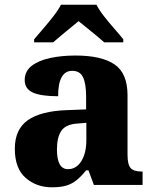

<svg xmlns="http://www.w3.org/2000/svg" viewBox="-20 -786 654 816"><path d="M200 10Q135 10 89 -30Q43 -70 43 -154Q43 -236 98 -275Q153 -314 265 -318L346 -321V-375Q346 -430 333 -457.5Q320 -485 287 -485Q227 -485 227 -377Q155 -377 120 -392.5Q85 -408 85 -446Q85 -483 114.5 -506Q144 -529 193 -539.5Q242 -550 301 -550Q411 -550 466.5 -512.5Q522 -475 522 -381V-128Q522 -87 535 -72Q548 -57 582 -57H586V0H379L356 -62H346Q324 -35 304.5 -19.5Q285 -4 261 3Q237 10 200 10ZM269 -67Q304 -67 325.5 -101Q347 -135 347 -191V-264L310 -261Q260 -258 241 -230.5Q222 -203 222 -151Q222 -67 269 -67ZM125 -619Q141 -638 163.5 -664Q186 -690 207 -717Q228 -744 239 -766H390Q401 -744 422 -717Q443 -690 466 -664Q489 -638 504 -619V-606H423Q411 -617 391 -633.5Q371 -650 350 -667Q329 -684 314 -696Q299 -684 278.5 -667Q258 -650 238 -633.5Q218 -617 206 -606H125Z"/></svg>

Font: Noto Serif ExtraBold
Style: Regular
Weight: 800
Designer: Monotype Design Team
Foundry: Monotype Imaging Inc.
Version: Version 2.014